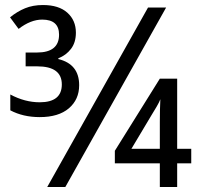

<svg xmlns="http://www.w3.org/2000/svg" viewBox="-20 -744 795 764"><path d="M240 0 641 -714H569L168 0ZM685 0V-94H741V-152H685V-431H616L437 -144V-94H616V0ZM295 -405Q295 -489 212 -509V-512Q243 -524 262.5 -549.5Q282 -575 282 -614Q282 -663 248 -693.5Q214 -724 151 -724Q111 -724 79.5 -711Q48 -698 20 -675L54 -629Q102 -666 148 -666Q215 -666 215 -606Q215 -535 127 -535H82V-480H128Q226 -480 226 -408Q226 -337 138 -337Q79 -337 21 -368V-305Q72 -278 138 -278Q213 -278 254 -313Q295 -348 295 -405ZM583 -286Q593 -302 603.5 -320Q614 -338 618 -349Q617 -330 616.5 -306Q616 -282 616 -259V-152H503Z"/></svg>

Font: Noto Sans UI SemiCondensed
Style: Regular
Weight: 400
Width: 4
Designer: Monotype Design Team
Foundry: Monotype Imaging Inc.
Version: 1.001